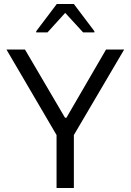

<svg xmlns="http://www.w3.org/2000/svg" viewBox="-20 -934 649 954"><path d="M261 0V-263L12 -688H104L303 -349H310L507 -688H597L347 -263V0ZM160 -773V-779L262 -914H347L449 -779V-773H393L304 -870L216 -773Z"/></svg>

Font: Saira Thin
Style: Regular
Weight: 400
Version: Version 1.101